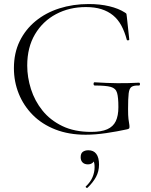

<svg xmlns="http://www.w3.org/2000/svg" viewBox="-20 -656 749 952"><path d="M405 12Q321 12 254.5 -14Q188 -40 142.5 -86Q97 -132 73 -191.5Q49 -251 49 -318Q49 -393 77.5 -451.5Q106 -510 156.5 -551.5Q207 -593 274.5 -614.5Q342 -636 420 -636Q476 -636 522 -625Q568 -614 599 -594Q606 -590 607 -587Q608 -584 609 -572L621 -460Q621 -457 616 -456Q611 -455 609 -458Q598 -499 581.5 -529.5Q565 -560 540.5 -580Q516 -600 483 -610.5Q450 -621 406 -621Q324 -621 258 -586Q192 -551 153.5 -486Q115 -421 115 -331Q115 -273 133.5 -214.5Q152 -156 190.5 -108Q229 -60 289 -31Q349 -2 432 -2Q482 -2 511.5 -15Q541 -28 554 -55Q567 -82 567 -125Q567 -173 560.5 -195.5Q554 -218 529.5 -225Q505 -232 450 -232Q444 -232 444 -240Q444 -248 449 -248Q511 -244 562 -243.5Q613 -243 669 -246Q674 -246 674 -239Q674 -232 669 -232Q644 -233 632.5 -225.5Q621 -218 618 -193Q615 -168 615 -115Q615 -82 617 -66Q619 -50 620.5 -42.5Q622 -35 622 -27Q622 -21 620 -19Q618 -17 611 -15Q561 -4 506.5 4Q452 12 405 12ZM414 275Q410 277 406.5 273.5Q403 270 406 268Q429 246 439 222Q449 198 449 173Q449 151 443.5 143Q438 135 430 130L446 127Q449 143 439.5 151Q430 159 416 159Q399 159 389.5 149.5Q380 140 380 124Q380 104 391 96.5Q402 89 418 89Q444 89 457.5 107Q471 125 471 160Q471 194 456 221.5Q441 249 414 275Z"/></svg>

Font: Cormorant Garamond Light
Style: Regular
Weight: 300
Designer: Christian Thalmann (Catharsis Fonts)
Foundry: Catharsis Fonts
Version: Version 4.001